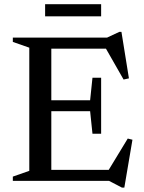

<svg xmlns="http://www.w3.org/2000/svg" viewBox="-20 -846 672 898"><path d="M40 0V-20L117 -47V-623L40 -650V-670H480.5L538 -697H548L583 -479.5L558 -474L475.5 -618.5H220V-377H401.5L412.5 -482.5H453V-220.5H412.5L401.5 -326H220V-51.5H488.5L577.5 -198L599.5 -192.5L561.5 31.5H550.5L490 0ZM191 -769.5V-826.5H453V-769.5Z"/></svg>

Font: Newsreader Text Medium
Style: Regular
Weight: 500
Designer: Hugues Gentile
Foundry: Production Type
Version: Version 1.001